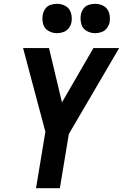

<svg xmlns="http://www.w3.org/2000/svg" viewBox="-20 -987 645 1007"><path d="M169 0H294L341 -284L605 -735H470L305 -450L237 -735H101L218 -296ZM479 -813Q496 -813 513 -819Q530 -825 541 -840Q552 -855 555 -871Q559 -896 552 -919.5Q545 -943 524.5 -955Q504 -967 479 -967Q462 -967 445 -961.5Q428 -956 417.5 -941Q407 -926 404 -909Q400 -884 406.5 -860.5Q413 -837 434 -825Q455 -813 479 -813ZM279 -813Q296 -813 313 -819Q330 -825 341 -840Q352 -855 355 -871Q359 -896 352 -919.5Q345 -943 324.5 -955Q304 -967 279 -967Q262 -967 245 -961.5Q228 -956 217.5 -941Q207 -926 204 -909Q200 -884 206.5 -860.5Q213 -837 234 -825Q255 -813 279 -813Z"/></svg>

Font: Iosevka Sparkle
Style: Bold Italic
Weight: 700
Italic angle: -9°
Designer: Belleve Invis
Foundry: Belleve Invis
Version: Version 4.5.0; ttfautohint (v1.8.3)